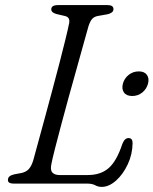

<svg xmlns="http://www.w3.org/2000/svg" viewBox="-20 -720 602 753"><path d="M321 0H34.5Q8 0 11.5 -17Q12 -31 37 -36.5L64 -41.5Q82.5 -45.5 93 -57Q103.5 -68.5 110.5 -91.5Q117.5 -118 129.5 -161.2Q141.5 -204.5 155.8 -257.5Q170 -310.5 185 -365.8Q200 -421 213.2 -472.5Q226.5 -524 236.5 -564.8Q246.5 -605.5 251 -628Q256 -652 235.5 -657L201.5 -665Q181 -670.5 181 -683.5Q181 -700 207.5 -700H402.5Q425 -700 425 -684Q425 -676 418 -671Q411 -666 401.5 -664L364.5 -657.5Q349.5 -655 341.2 -645.5Q333 -636 327 -617Q320 -592.5 308 -549.2Q296 -506 281 -452.2Q266 -398.5 250.2 -341.8Q234.5 -285 220.5 -232.2Q206.5 -179.5 196 -138.5Q185.5 -97.5 181.5 -76.5Q176.5 -53 185.5 -43.2Q194.5 -33.5 213.5 -33.5H324Q375 -33.5 406.2 -60.8Q437.5 -88 460 -156Q469 -178.5 484 -178.5Q500 -178.5 500 -159Q499.5 -115 481 -75.5Q462.5 -36 434.8 -11.5Q407 13 379 13Q365 13 353.2 6.5Q341.5 0 321 0ZM498.5 -343.5Q476 -343.5 466.2 -357.2Q456.5 -371 462 -392Q467.5 -412.5 484.5 -426.2Q501.5 -440 524.5 -440Q546.5 -440 556.2 -426.2Q566 -412.5 560.5 -392Q555 -371 538 -357.2Q521 -343.5 498.5 -343.5Z"/></svg>

Font: Fraunces 9pt S050 Light
Style: Italic
Weight: 300
Italic angle: -16°
Version: Version 1.000; ttfautohint (v1.8.3)